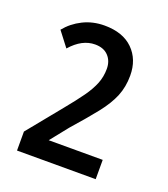

<svg xmlns="http://www.w3.org/2000/svg" viewBox="-91 -921 499 571"><g transform="rotate(20 158.5 -635.0)"><path d="M275.9 -415H26.9V-475.1L115.2 -583.5Q142.1 -616.2 159.7 -640.9Q177.2 -665.5 186 -687.5Q194.8 -709.5 194.8 -734.4Q194.8 -759.3 179.9 -775.1Q165 -791 137.7 -791Q117.2 -791 98.1 -781Q79.1 -771 61 -750.5L25.4 -796.9Q46.4 -822.8 77.1 -838.1Q107.9 -853.5 145 -853.5Q203.1 -853.5 235.1 -822Q267.1 -790.5 267.1 -739.3Q267.1 -703.6 254.9 -673.8Q242.7 -644 216.6 -611.1Q190.4 -578.1 149.4 -531.7L105 -476.1H275.9Z"/></g></svg>

Font: Open Sans Condensed Medium
Style: Regular
Weight: 500
Width: 3
Designer: Monotype Design Team
Foundry: Monotype Imaging Inc.
Version: Version 3.000